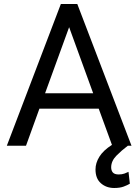

<svg xmlns="http://www.w3.org/2000/svg" viewBox="-20 -731 692 963"><path d="M14.2 0 285.2 -710.9H367.7L639.6 0H621.1Q589.8 23.4 563.7 50Q537.6 76.7 537.6 108.4Q537.6 124.5 546.1 134.3Q554.7 144 575.7 144Q591.8 144 604.5 139.4Q617.2 134.8 624.5 130.9L631.3 190.4Q619.1 197.8 600.3 204.8Q581.5 211.9 552.7 211.9Q513.2 211.9 486.1 188.2Q459 164.6 459 118.7Q459 86.4 478.5 54.9Q498 23.4 541.5 -4.4L475.1 -186H177.7L110.4 0ZM206.1 -263.2H447.3L326.7 -594.7Z"/></svg>

Font: Vazirmatn RD UI FD
Style: Regular
Weight: 400
Designer: Saber Rastikerdar
Foundry: Saber Rastikerdar
Version: Version 33.003